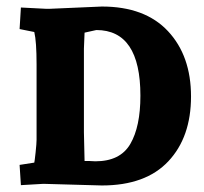

<svg xmlns="http://www.w3.org/2000/svg" viewBox="-20 -563 624 588"><path d="M131 -536 292 -543Q424 -543 494.5 -467.5Q565 -392 565 -267.5Q565 -143 495.5 -69Q426 5 292 5Q292 5 113 0L44 4L40 -58L85 -65Q86 -68 89 -96Q92 -124 92 -135V-366Q92 -436 85 -465L40 -474L44 -540L122 -536Q125 -536 131 -536ZM237 -158 239 -70H252Q264 -69 272 -69Q348 -69 379 -122Q410 -175 410 -270Q410 -471 275 -471Q273 -471 239 -463L237 -414Z"/></svg>

Font: Andada SC
Style: Bold
Weight: 700
Designer: Carolina Giovagnoli
Foundry: Carolina Giovagnoli
Version: Version 1.003